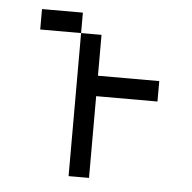

<svg xmlns="http://www.w3.org/2000/svg" viewBox="-43 -543 585 585"><g transform="rotate(5 250.0 -250.0)"><path d="M437.5 -250V-312.5H250Q250 -312.5 250 -437.5H187.5V0H250Q250 0 250 -250ZM187.5 -437.5V-500H62.5V-437.5Z"/></g></svg>

Font: Unifont
Style: Regular
Weight: 500
Version: Version 15.1.04